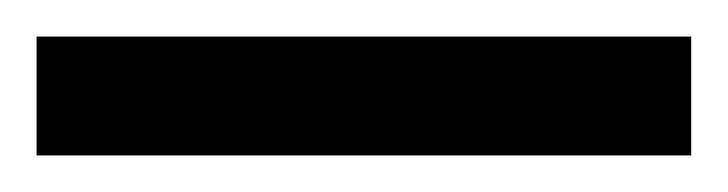

<svg xmlns="http://www.w3.org/2000/svg" viewBox="-22 70 398 105"><path d="M356 155H-2V90H356Z"/></svg>

Font: Noto Sans Sinhala ExtraCondensed Medium
Style: Regular
Weight: 500
Width: 2
Designer: Jelle Bosma - Monotype Design Team
Foundry: Monotype Imaging Inc.
Version: Version 2.006; ttfautohint (v1.8.4.7-5d5b)